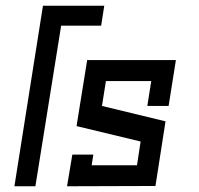

<svg xmlns="http://www.w3.org/2000/svg" viewBox="-20 -650 693 670"><path d="M129.9 -629.9H343.8L333 -560.5H193.4L103.5 0H30.3ZM299.8 -73.2 305.7 -110.4H232.4L213.9 0L522.5 -1L557.6 -226.6L335.9 -280.3L349.6 -367.2H507.8L494.1 -280.3H568.4L593.8 -440.4H284.2L247.1 -210L470.7 -156.2L458 -73.2Z"/></svg>

Font: Geo
Style: Oblique
Weight: 500
Italic angle: -11°
Version: Version 001.2